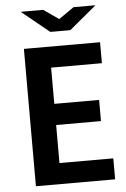

<svg xmlns="http://www.w3.org/2000/svg" viewBox="-59 -932 642 975"><g transform="rotate(-5 261.5 -444.5)"><path d="M84 -889.2H198.7L275.9 -835.4L353.5 -889.2H465.3L327.1 -774.4H225.1ZM84 -700.2H472.2V-593.3H213.4V-408.7H441.9V-300.8H213.4V-106.9H487.8V0H84Z"/></g></svg>

Font: Selawik Semibold
Style: Regular
Weight: 600
Designer: Aaron Bell
Foundry: Microsoft Corporation
Version: Version 1.01